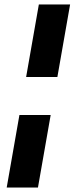

<svg xmlns="http://www.w3.org/2000/svg" viewBox="-20 -740 334 860"><path d="M97 -395 154 -720H294L237 -395ZM10 100 67 -225H207L150 100Z"/></svg>

Font: DM Sans 10pt ExtraBold
Style: Italic
Weight: 800
Italic angle: -10°
Version: Version 4.004;gftools[0.9.30]